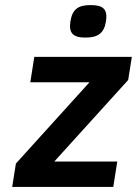

<svg xmlns="http://www.w3.org/2000/svg" viewBox="-20 -736 539 756"><path d="M28 0H426L441.8 -100H193.8L484.7 -421L499.1 -512H115.1L99.3 -412H332.3L42.6 -92ZM336.4 -716C287.6 -716 264.8 -699.4 257.3 -652C250 -606.2 267 -588 316.1 -588C364.2 -588 389.6 -603.8 397.3 -652C404.9 -700.3 385.6 -716 336.4 -716Z"/></svg>

Font: Fog Sans
Style: It
Weight: 700
Foundry: Intel Corporation
Version: Version 1.00